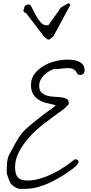

<svg xmlns="http://www.w3.org/2000/svg" viewBox="-20 -1197 578 1213"><path d="M46.9 -38.1Q44.9 -41 41.5 -49.3Q38.1 -57.6 34.2 -67.9Q30.3 -78.1 27.3 -86.9Q24.4 -95.7 23.4 -100.6Q23.4 -100.6 22.9 -109.9Q22.5 -119.1 22.5 -125Q22.5 -145.5 24.4 -167Q26.4 -188.5 33.2 -210Q36.1 -214.8 43.9 -230Q51.8 -245.1 61 -261.7Q70.3 -278.3 78.1 -293.5Q85.9 -308.6 89.8 -313.5Q114.3 -356.4 151.9 -389.6Q189.5 -422.9 228.5 -452.1Q232.4 -455.1 245.6 -465.8Q258.8 -476.6 275.4 -488.3Q292 -500 306.2 -510.7Q320.3 -521.5 323.2 -523.4Q324.2 -524.4 326.2 -526.4Q328.1 -528.3 329.1 -528.3V-531.2V-533.2Q299.8 -539.1 272 -546.4Q244.1 -553.7 222.7 -567.9Q201.2 -582 188.5 -604Q175.8 -626 175.8 -660.2Q175.8 -702.1 199.2 -731.9Q222.7 -761.7 257.3 -781.7Q292 -801.8 332 -811Q372.1 -820.3 406.2 -820.3Q423.8 -820.3 442.9 -817.9Q461.9 -815.4 478 -808.1Q494.1 -800.8 504.4 -787.6Q514.6 -774.4 514.6 -752Q514.6 -738.3 506.3 -731Q498 -723.6 485.4 -723.6Q473.6 -723.6 469.7 -730Q465.8 -736.3 460.4 -744.6Q455.1 -752.9 443.8 -759.8Q432.6 -766.6 407.2 -766.6Q385.7 -766.6 364.7 -763.2Q343.8 -759.8 323.2 -761.7Q306.6 -756.8 289.6 -746.6Q272.5 -736.3 258.8 -722.7Q245.1 -709 236.3 -691.9Q227.5 -674.8 227.5 -655.3Q227.5 -627.9 241.2 -613.8Q254.9 -599.6 275.9 -593.3Q296.9 -586.9 320.8 -585.9Q344.7 -585 365.7 -582.5Q386.7 -580.1 400.4 -572.8Q414.1 -565.4 414.1 -546.9V-538.1L384.8 -509.8Q379.9 -504.9 367.7 -496.6Q355.5 -488.3 341.3 -478Q327.1 -467.8 311 -455.6Q294.9 -443.4 280.8 -432.6Q266.6 -421.9 254.4 -413.1Q242.2 -404.3 237.3 -399.4Q210 -377 181.6 -348.1Q153.3 -319.3 129.4 -285.6Q105.5 -252 90.3 -215.3Q75.2 -178.7 75.2 -140.6Q75.2 -95.7 92.8 -76.2Q110.4 -56.6 151.4 -56.6Q191.4 -56.6 231.9 -68.4Q272.5 -80.1 311.5 -99.1Q350.6 -118.2 386.2 -142.1Q421.9 -166 452.1 -190.4H456.1Q463.9 -190.4 470.2 -186Q476.6 -181.6 476.6 -173.8Q476.6 -168.9 471.2 -161.6Q465.8 -154.3 459.5 -148.4Q453.1 -142.6 448.2 -138.2Q443.4 -133.8 443.4 -133.8Q411.1 -109.4 374.5 -86.4Q337.9 -63.5 299.3 -44.9Q260.7 -26.4 220.2 -15.1Q179.7 -3.9 137.7 -3.9Q133.8 -3.9 119.1 -3.9Q104.5 -3.9 100.6 -3.9Q68.4 -12.7 46.9 -38.1ZM274.4 -1037.1Q279.3 -1037.1 283.7 -1038.1Q288.1 -1039.1 291 -1044.9L349.6 -1127Q356.4 -1139.6 361.8 -1145.5Q367.2 -1151.4 374 -1155.3Q380.9 -1159.2 389.6 -1163.6Q398.4 -1168 412.1 -1176.8Q414.1 -1176.8 418 -1173.8Q421.9 -1170.9 422.9 -1168.9V-1166V-1163.1L317.4 -967.8Q317.4 -966.8 314 -964.4Q310.5 -961.9 306.2 -959Q301.8 -956.1 297.9 -952.1Q293.9 -948.2 291 -947.3H288.1H282.2Q280.3 -948.2 276.4 -951.7Q272.5 -955.1 268.6 -958Q264.6 -960.9 261.2 -963.9Q257.8 -966.8 256.8 -967.8L144.5 -1114.3Q133.8 -1117.2 130.4 -1122.6Q127 -1127.9 127.9 -1132.3Q128.9 -1136.7 130.9 -1140.1Q132.8 -1143.6 132.8 -1144.5Q132.8 -1157.2 141.6 -1163.1Q150.4 -1168.9 164.1 -1168.9Q171.9 -1168.9 181.6 -1148.4Q191.4 -1127.9 204.6 -1103.5Q217.8 -1079.1 234.9 -1058.1Q252 -1037.1 274.4 -1037.1Z"/></svg>

Font: Cedarville Cursive
Style: Regular
Weight: 400
Designer: Kimberly Geswein
Foundry: Kimberly Geswein
Version: Version 1.001 2010